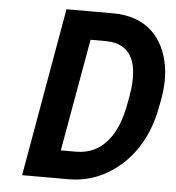

<svg xmlns="http://www.w3.org/2000/svg" viewBox="-51 -759 738 807"><g transform="rotate(5 317.5 -355.5)"><path d="M72 0H268C311 0 352 -8 391 -24C503 -71 593 -178 621 -339L627 -371C636 -422 637 -468 630 -510C610 -626 536 -711 394 -711H197ZM493 -372 487 -339C464 -208 402 -118 289 -118H225L309 -592H373C486 -592 516 -504 493 -372Z"/></g></svg>

Font: Asimov
Style: NarIt
Weight: 500
Designer: Google
Version: Version 2.000980; 2014